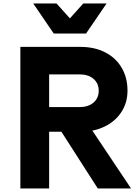

<svg xmlns="http://www.w3.org/2000/svg" viewBox="-20 -1065 790 1085"><path d="M95.1 -800H434.6Q513.9 -800 574 -769.4Q634.2 -738.7 667.3 -682.6Q700.5 -626.5 700.5 -552.6Q700.5 -485.3 666.5 -432.6Q632.5 -380 572.1 -350.3Q511.6 -320.7 434.6 -320.7H257.7V0H95.1ZM309.8 -347.3H488.3L720.5 0H532.6ZM537.8 -552.2Q537.8 -594.1 508.4 -619.4Q478.9 -644.7 428.7 -644.7H257.7V-459.8H428.7Q478.9 -459.8 508.4 -485.1Q537.8 -510.4 537.8 -552.2ZM466.3 -875.5H283.7L167.8 -1045.3H299.4L421.8 -909.2H328.2L450.6 -1045.3H582.2Z"/></svg>

Font: Martian Mono VF sWd Rg
Style: Regular
Weight: 400
Width: 6
Monospace: yes
Designer: Roman Shamin
Foundry: Evil Martians
Version: Version 1.100